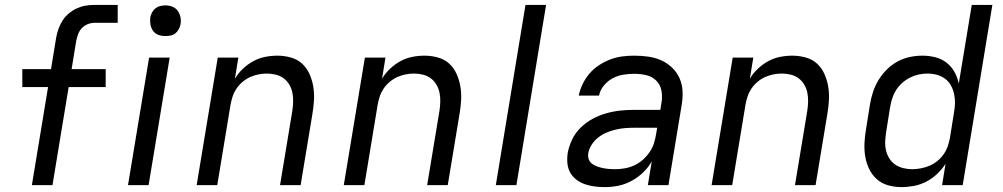

<svg xmlns="http://www.w3.org/2000/svg" viewBox="-20 -755 4090 783"><path d="M110 0 176 -400H71V-473H188L209 -601Q212 -619 218.5 -637Q225 -655 235 -671Q245 -687 260.5 -700Q276 -713 293.5 -721Q311 -729 329 -732Q347 -735 365 -735H460V-662H366Q352 -662 338 -656.5Q324 -651 314 -640.5Q304 -630 299 -616.5Q294 -603 291 -589L272 -473H411V-400H260L194 0Z M502 0 588 -520H672L586 0ZM654 -608Q639 -608 625.5 -613Q612 -618 604 -629.5Q596 -641 593.5 -655.5Q591 -670 593 -685Q595 -695 600.5 -705Q606 -715 614.5 -721.5Q623 -728 633.5 -730.5Q644 -733 655 -733Q670 -733 683.5 -727.5Q697 -722 705 -710.5Q713 -699 716 -684.5Q719 -670 716 -655Q714 -645 708.5 -635Q703 -625 694.5 -618.5Q686 -612 675.5 -610Q665 -608 654 -608Z M782 0 868 -520H952L938 -434Q951 -456 970.5 -474.5Q990 -493 1013 -505.5Q1036 -518 1061 -523Q1086 -528 1111 -528Q1139 -528 1166 -520.5Q1193 -513 1212 -495.5Q1231 -478 1242 -453.5Q1253 -429 1257.5 -402Q1262 -375 1260.5 -347Q1259 -319 1254 -290L1206 0H1122L1172 -302Q1175 -321 1175.5 -340Q1176 -359 1172.5 -376.5Q1169 -394 1160 -409.5Q1151 -425 1137 -435.5Q1123 -446 1105 -450.5Q1087 -455 1068 -455Q1051 -455 1033.5 -451.5Q1016 -448 999.5 -440.5Q983 -433 968.5 -420.5Q954 -408 944 -393Q934 -378 928.5 -361Q923 -344 920 -327L866 0Z M1382 0 1468 -520H1552L1538 -434Q1551 -456 1570.5 -474.5Q1590 -493 1613 -505.5Q1636 -518 1661 -523Q1686 -528 1711 -528Q1739 -528 1766 -520.5Q1793 -513 1812 -495.5Q1831 -478 1842 -453.5Q1853 -429 1857.5 -402Q1862 -375 1860.5 -347Q1859 -319 1854 -290L1806 0H1722L1772 -302Q1775 -321 1775.5 -340Q1776 -359 1772.5 -376.5Q1769 -394 1760 -409.5Q1751 -425 1737 -435.5Q1723 -446 1705 -450.5Q1687 -455 1668 -455Q1651 -455 1633.5 -451.5Q1616 -448 1599.5 -440.5Q1583 -433 1568.5 -420.5Q1554 -408 1544 -393Q1534 -378 1528.5 -361Q1523 -344 1520 -327L1466 0Z M2002 0 2123 -735H2207L2086 0Z M2447 8Q2426 8 2405.5 5.5Q2385 3 2366 -3.5Q2347 -10 2331 -22Q2315 -34 2305.5 -51Q2296 -68 2294 -88.5Q2292 -109 2295 -130Q2300 -158 2313 -185.5Q2326 -213 2348 -234.5Q2370 -256 2397 -270.5Q2424 -285 2452.5 -293Q2481 -301 2509.5 -304Q2538 -307 2566 -307H2673L2678 -339Q2682 -364 2677 -387.5Q2672 -411 2655.5 -427Q2639 -443 2615.5 -448.5Q2592 -454 2567 -454Q2545 -454 2522.5 -450.5Q2500 -447 2479 -436Q2458 -425 2442.5 -406Q2427 -387 2423 -365H2340Q2345 -389 2356 -412Q2367 -435 2384 -455Q2401 -475 2423.5 -489.5Q2446 -504 2470 -513Q2494 -522 2518.5 -525Q2543 -528 2567 -528Q2596 -528 2624 -524Q2652 -520 2676.5 -509Q2701 -498 2720.5 -479.5Q2740 -461 2751 -436.5Q2762 -412 2763.5 -384Q2765 -356 2760 -327L2706 0H2622L2638 -97Q2624 -72 2602.5 -51.5Q2581 -31 2555 -17Q2529 -3 2501.5 2.5Q2474 8 2447 8ZM2488 -65Q2508 -65 2528 -68.5Q2548 -72 2566.5 -80.5Q2585 -89 2601 -103Q2617 -117 2629 -134.5Q2641 -152 2647 -171Q2653 -190 2656 -210L2660 -234H2565Q2547 -234 2528.5 -232.5Q2510 -231 2491 -226.5Q2472 -222 2454 -214.5Q2436 -207 2420 -194.5Q2404 -182 2393 -165Q2382 -148 2379 -130Q2377 -117 2381 -105.5Q2385 -94 2394.5 -87Q2404 -80 2415.5 -76Q2427 -72 2439 -69.5Q2451 -67 2463.5 -66Q2476 -65 2488 -65Z M2882 0 2968 -520H3052L3038 -434Q3051 -456 3070.5 -474.5Q3090 -493 3113 -505.5Q3136 -518 3161 -523Q3186 -528 3211 -528Q3239 -528 3266 -520.5Q3293 -513 3312 -495.5Q3331 -478 3342 -453.5Q3353 -429 3357.5 -402Q3362 -375 3360.5 -347Q3359 -319 3354 -290L3306 0H3222L3272 -302Q3275 -321 3275.5 -340Q3276 -359 3272.5 -376.5Q3269 -394 3260 -409.5Q3251 -425 3237 -435.5Q3223 -446 3205 -450.5Q3187 -455 3168 -455Q3151 -455 3133.5 -451.5Q3116 -448 3099.5 -440.5Q3083 -433 3068.5 -420.5Q3054 -408 3044 -393Q3034 -378 3028.5 -361Q3023 -344 3020 -327L2966 0Z M3657 8Q3628 8 3601.5 0.5Q3575 -7 3555.5 -24.5Q3536 -42 3524.5 -66Q3513 -90 3508.5 -117Q3504 -144 3505.5 -172.5Q3507 -201 3512 -230L3528 -330Q3532 -355 3540.5 -380.5Q3549 -406 3563 -429Q3577 -452 3596.5 -471.5Q3616 -491 3640 -504Q3664 -517 3690 -522.5Q3716 -528 3741 -528Q3769 -528 3794.5 -521.5Q3820 -515 3840 -499.5Q3860 -484 3872.5 -461.5Q3885 -439 3890 -414L3943 -735H4027L3906 0H3822L3836 -87Q3822 -65 3802 -46Q3782 -27 3758 -14.5Q3734 -2 3708 3Q3682 8 3657 8ZM3700 -65Q3717 -65 3735.5 -68.5Q3754 -72 3770.5 -79Q3787 -86 3802 -98Q3817 -110 3828 -125.5Q3839 -141 3845 -158.5Q3851 -176 3854 -193L3870 -293Q3874 -313 3874.5 -333Q3875 -353 3871 -371.5Q3867 -390 3858 -406.5Q3849 -423 3834 -434Q3819 -445 3800.5 -450Q3782 -455 3762 -455Q3744 -455 3726 -451Q3708 -447 3691 -438.5Q3674 -430 3659 -416.5Q3644 -403 3634 -387Q3624 -371 3618.5 -353.5Q3613 -336 3610 -318L3594 -218Q3591 -199 3590 -180Q3589 -161 3593 -143Q3597 -125 3606.5 -109.5Q3616 -94 3630.5 -84Q3645 -74 3663 -69.5Q3681 -65 3700 -65Z"/></svg>

Font: Iosevka Aile
Style: Italic
Weight: 400
Italic angle: -9°
Designer: Belleve Invis
Foundry: Belleve Invis
Version: Version 28.0.1; ttfautohint (v1.8.4)